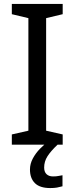

<svg xmlns="http://www.w3.org/2000/svg" viewBox="-20 -734 379 974"><path d="M298 0H40V-52L124 -71V-642L40 -662V-714H298V-662L214 -642V-71L298 -52ZM204 116Q204 138 216 149.5Q228 161 249 161Q266 161 277.5 158.5Q289 156 297 155V211Q283 215 269 217.5Q255 220 235 220Q182 220 157 195Q132 170 132 126Q132 97 146.5 70Q161 43 182.5 21Q204 -1 224 -15L272 0Q238 32 221 58.5Q204 85 204 116Z"/></svg>

Font: Noto Sans Sora Sompeng
Style: Regular
Weight: 400
Designer: Monotype Design Team. David Williams.
Foundry: Monotype Imaging Inc.
Version: Version 2.101